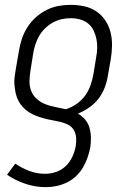

<svg xmlns="http://www.w3.org/2000/svg" viewBox="-20 -548 540 791"><path d="M169 223Q125 223 84 209Q43 195 9 172L43 126Q69 144 100 156Q131 168 166 168Q188 168 210.5 160.5Q233 153 250.5 136.5Q268 120 278 98Q288 76 292 54Q295 36 293.5 18.5Q292 1 283.5 -13Q275 -27 260 -34.5Q245 -42 228 -46Q211 -50 194 -53Q177 -56 160.5 -60.5Q144 -65 128.5 -71Q113 -77 99 -86Q85 -95 74 -107Q63 -119 55.5 -133.5Q48 -148 44.5 -164.5Q41 -181 39.5 -198.5Q38 -216 40.5 -233.5Q43 -251 46 -269L58 -338Q62 -363 70 -387.5Q78 -412 92.5 -435Q107 -458 127.5 -476.5Q148 -495 172 -507Q196 -519 221 -523.5Q246 -528 271 -528Q300 -528 327.5 -522Q355 -516 377 -501Q399 -486 414 -463.5Q429 -441 435.5 -414.5Q442 -388 441.5 -359.5Q441 -331 436 -302L424 -234Q420 -209 410.5 -185Q401 -161 385 -140.5Q369 -120 346.5 -104.5Q324 -89 301 -80Q317 -71 330 -56Q343 -41 348.5 -22Q354 -3 354.5 17.5Q355 38 352 59Q348 80 340.5 101.5Q333 123 321.5 142.5Q310 162 293 178Q276 194 255 204Q234 214 212.5 218.5Q191 223 169 223ZM251 -98Q274 -105 295 -119.5Q316 -134 330.5 -154Q345 -174 353 -197Q361 -220 365 -243L376 -311Q380 -331 380.5 -350.5Q381 -370 377 -388.5Q373 -407 365 -423.5Q357 -440 342.5 -451.5Q328 -463 309.5 -468Q291 -473 271 -473Q253 -473 234.5 -469Q216 -465 198.5 -455.5Q181 -446 166.5 -432Q152 -418 142 -401Q132 -384 126 -365.5Q120 -347 117 -329L106 -260Q102 -237 101.5 -215Q101 -193 108.5 -173.5Q116 -154 132 -140Q148 -126 167.5 -118.5Q187 -111 208.5 -107Q230 -103 251 -98Z"/></svg>

Font: Iosevka Light Oblique
Style: Regular
Weight: 300
Italic angle: -9°
Monospace: yes
Designer: Belleve Invis
Foundry: Belleve Invis
Version: Version 32.5.0; ttfautohint (v1.8.4)